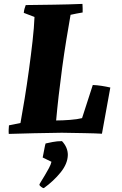

<svg xmlns="http://www.w3.org/2000/svg" viewBox="-20 -681 624 985"><path d="M25 6Q24 -5 24.5 -16Q25 -27 26 -38L85 -50Q95 -104 106.5 -175Q118 -246 128.5 -322.5Q139 -399 147 -470Q155 -541 157 -594L102 -615Q103 -626 105.5 -635.5Q108 -645 112 -655Q184 -656 257 -657Q330 -658 403 -661Q404 -650 404 -639Q404 -628 404 -617Q390 -615 373 -611.5Q356 -608 342 -605Q332 -548 320.5 -478Q309 -408 299 -334Q289 -260 281 -190Q273 -120 268 -63Q301 -63 339.5 -66Q378 -69 401 -75L456 -245Q479 -244 501.5 -240.5Q524 -237 546 -232L503 5Q470 3 413.5 2Q357 1 297 0Q225 1 154.5 2.5Q84 4 25 6ZM205 284Q199 284 190.5 277Q182 270 182 267Q182 264 190.5 250.5Q199 237 210 218.5Q221 200 231 181.5Q241 163 244 149L199 127Q200 122 203 106.5Q206 91 209 75.5Q212 60 214 55Q227 52 250 47.5Q273 43 298 43Q328 75 328 114Q327 159 291 203.5Q255 248 205 284Z"/></svg>

Font: Labrada ExtraBold
Style: Italic
Weight: 800
Italic angle: -7°
Designer: Mercedes Jáuregui
Foundry: Omnibus-Type Team
Version: Version 1.000; ttfautohint (v1.8.4.7-5d5b)